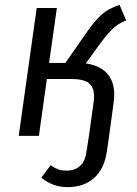

<svg xmlns="http://www.w3.org/2000/svg" viewBox="-20 -559 562 790"><path d="M450 -169Q450 -153 447 -133L429 0L420 63Q409 137 366.5 174Q324 211 258 211Q197 211 150 172L188 121Q206 133 220 138Q234 143 255 143Q288 143 309.5 123.5Q331 104 336 64L346 0L364 -130Q367 -148 367 -162Q367 -201 345 -217.5Q323 -234 272 -234H173L140 0H57L131 -526H214L182 -300H249L336 -425Q367 -470 396 -497Q425 -524 472 -539L499 -475Q465 -462 440 -437Q415 -412 380 -363L333 -298Q390 -290 420 -257.5Q450 -225 450 -169Z"/></svg>

Font: FiraGO Book
Style: Italic
Weight: 350
Italic angle: -8°
Designer: bBox Type GmbH
Foundry: bBox Type GmbH
Version: Version 1.001